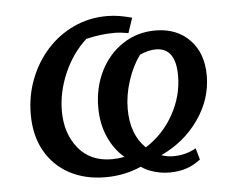

<svg xmlns="http://www.w3.org/2000/svg" viewBox="-44 -587 805 651"><g transform="rotate(-5 358.5 -261.5)"><path d="M509 12Q482 12 456 4.5Q430 -3 412 -16Q355 9 291 9Q221 9 168 -19.5Q115 -48 85.5 -100.5Q56 -153 56 -225Q56 -288 77.5 -344Q99 -400 137.5 -443Q176 -486 228.5 -510.5Q281 -535 342 -535Q364 -535 384.5 -531.5Q405 -528 427 -522L410 -471Q399 -473 387 -474.5Q375 -476 363 -476Q315 -476 266 -464Q217 -419 189.5 -355Q162 -291 162 -227Q162 -151 203 -100.5Q244 -50 317 -50Q336 -50 360 -54Q325 -84 305.5 -129Q286 -174 286 -228Q286 -297 314 -352.5Q342 -408 391 -440Q440 -472 501 -472Q574 -472 618 -426.5Q662 -381 662 -305Q662 -225 613.5 -155.5Q565 -86 485 -49Q505 -42 525 -42Q568 -42 603 -62L614 -23Q591 -5 565 3.5Q539 12 509 12ZM188 -438 208 -446Q198 -442 188 -438ZM385 -215Q385 -128 435 -80Q495 -118 530 -181Q565 -244 565 -313Q565 -408 497 -408Q484 -408 470.5 -404.5Q457 -401 443 -395Q417 -360 401 -311Q385 -262 385 -215Z"/></g></svg>

Font: Piazzolla SC Medium
Style: Italic
Weight: 500
Italic angle: -11.3°
Designer: Juan Pablo del Peral
Foundry: Huerta Tipografica
Version: Version 1.330